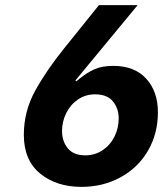

<svg xmlns="http://www.w3.org/2000/svg" viewBox="-20 -720 636 749"><path d="M73 -194Q73 -286 117.5 -366.5Q162 -447 230 -531L366 -700H517L274 -406L278 -403L294 -416Q320 -437 349 -450Q378 -463 422 -463Q505 -463 550.5 -413Q596 -363 596 -282Q596 -199 557.5 -132.5Q519 -66 450.5 -28.5Q382 9 298 9Q200 9 136.5 -43Q73 -95 73 -194ZM443 -258Q443 -297 420.5 -324.5Q398 -352 351 -352Q313 -352 283.5 -331.5Q254 -311 238 -278Q222 -245 222 -209Q222 -169 244.5 -141.5Q267 -114 312 -114Q351 -114 381 -134.5Q411 -155 427 -188Q443 -221 443 -258Z"/></svg>

Font: Be Vietnam ExtraBold
Style: Italic
Weight: 800
Italic angle: -9.778°
Designer: Gabriel Lam
Foundry: TypeRant
Version: Version 3.000